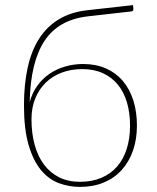

<svg xmlns="http://www.w3.org/2000/svg" viewBox="-20 -727 615 753"><path d="M293.5 -14Q341.5 -14 378 -29.8Q414.5 -45.5 439.5 -74.2Q464.5 -103 477.2 -143.8Q490 -184.5 490 -234.5Q490 -284 478 -325Q466 -366 442.2 -395Q418.5 -424 383.5 -440Q348.5 -456 302.5 -456Q259.5 -456 223 -442.5Q186.5 -429 160 -403.5Q133.5 -378 118.5 -341.5Q103.5 -305 103.5 -259Q103.5 -204 116 -158.8Q128.5 -113.5 152.8 -81.2Q177 -49 212.2 -31.5Q247.5 -14 293.5 -14ZM325.5 -663Q209 -650 154.2 -566.2Q99.5 -482.5 96.5 -326.5Q106 -362.5 126.2 -390.5Q146.5 -418.5 174.2 -437.5Q202 -456.5 235.8 -466.2Q269.5 -476 306 -476Q356 -476 395.2 -458.8Q434.5 -441.5 461.5 -409.8Q488.5 -378 502.8 -333.5Q517 -289 517 -234.5Q517 -180.5 501.5 -136.2Q486 -92 457.2 -60.2Q428.5 -28.5 387 -11.2Q345.5 6 293.5 6Q250 6 210.2 -9Q170.5 -24 140.2 -60.8Q110 -97.5 92 -159Q74 -220.5 74 -314Q74 -397 88.8 -463Q103.5 -529 134.2 -576.5Q165 -624 212 -652Q259 -680 323.5 -687L501.5 -707L503 -694.5Q504.5 -682.5 493.5 -682Z"/></svg>

Font: Lato 2
Style: Regular
Weight: 200
Designer: Lukasz Dziedzic with Adam Twardoch and Botio Nikoltchev
Foundry: tyPoland Lukasz Dziedzic
Version: Version 2.015; 2015-08-06; http://www.latofonts.com/